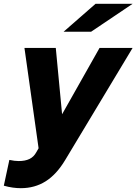

<svg xmlns="http://www.w3.org/2000/svg" viewBox="-70 -767 714 1005"><path d="M120 30 132 9 58 -516H222L255 -169L451 -516H624L271 71Q226 146 169 182Q112 218 39 218Q19 218 -3 215Q-25 212 -50 205L-21 70Q-8 73 5 74.5Q18 76 28 76Q62 76 84.5 65Q107 54 120 30ZM430 -747H624L407 -601H263Z"/></svg>

Font: Red Hat Text
Style: Bold Italic
Weight: 700
Italic angle: -12°
Designer: Pentagram / MCKL
Foundry: Pentagram / MCKL
Version: Version 1.003; Red Hat Text Bold Italic